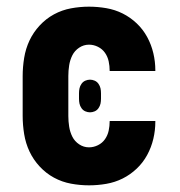

<svg xmlns="http://www.w3.org/2000/svg" viewBox="-20 -548 540 576"><path d="M247 8Q220 8 193 3Q166 -2 142 -15Q118 -28 99 -48.5Q80 -69 68.5 -93.5Q57 -118 52.5 -145.5Q48 -173 48 -200V-320Q48 -347 52.5 -374.5Q57 -402 68.5 -426.5Q80 -451 99 -471.5Q118 -492 142 -505Q166 -518 193 -523Q220 -528 247 -528Q273 -528 299 -523.5Q325 -519 348 -507.5Q371 -496 390 -478Q409 -460 421.5 -437Q434 -414 440 -388.5Q446 -363 446 -337V-335H309V-336Q309 -350 306 -364Q303 -378 295 -389.5Q287 -401 274 -407.5Q261 -414 247 -414Q231 -414 217.5 -405Q204 -396 197 -382Q190 -368 187.5 -352Q185 -336 185 -320V-200Q185 -184 187.5 -168Q190 -152 197 -138Q204 -124 217.5 -115Q231 -106 247 -106Q261 -106 274 -112.5Q287 -119 295 -130.5Q303 -142 306 -156Q309 -170 309 -184V-185H446V-183Q446 -157 440 -131.5Q434 -106 421.5 -83Q409 -60 390 -42Q371 -24 348 -12.5Q325 -1 299 3.5Q273 8 247 8ZM250 -211Q243 -211 236 -214Q229 -217 224.5 -223.5Q220 -230 218.5 -237Q217 -244 217 -252V-268Q217 -276 218.5 -283Q220 -290 224.5 -296.5Q229 -303 236 -306Q243 -309 250 -309Q257 -309 264 -306Q271 -303 275.5 -296.5Q280 -290 281.5 -283Q283 -276 283 -268V-252Q283 -244 281.5 -237Q280 -230 275.5 -223.5Q271 -217 264 -214Q257 -211 250 -211Z"/></svg>

Font: Iosevka Curly Heavy
Style: Regular
Weight: 900
Monospace: yes
Designer: Belleve Invis
Foundry: Belleve Invis
Version: Version 22.1.2; ttfautohint (v1.8.4)